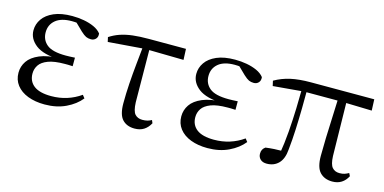

<svg xmlns="http://www.w3.org/2000/svg" viewBox="-59 -823 2258 1130"><g transform="rotate(15 1070.5 -258.5)"><path d="M245.3 14.6Q187 14.6 142.7 -2.5Q98.3 -19.6 73.7 -51.5Q49.1 -83.4 49.1 -126.7Q49.1 -165.3 70.9 -197.3Q92.7 -229.3 140.5 -249.5Q188.3 -269.8 265.7 -271.6V-263.4Q162.9 -266.8 116.3 -302.9Q69.7 -339 69.7 -390.7Q69.7 -428.3 91.7 -460Q113.6 -491.8 158.1 -511.2Q202.6 -530.6 269.8 -530.6Q305.9 -530.6 340.4 -524.4Q375 -518.1 403.3 -505.3Q431.6 -492.4 447.6 -471.9Q450.2 -450.8 438.8 -438.7Q427.5 -426.5 409.6 -426.5Q392.7 -426.5 379.7 -432.4Q366.7 -438.4 346.9 -456.8L289.6 -512.6L345.7 -511.5L355 -491.9Q329.4 -496.3 311.7 -498.5Q294.1 -500.7 274.7 -500.7Q210 -500.7 176 -472.4Q142.1 -444.1 142.1 -397.6Q142.1 -351.6 176 -323.6Q209.8 -295.7 291.2 -295.7Q303.3 -295.7 316.2 -296.2Q329.1 -296.7 347.3 -297.7V-245.7Q327.9 -246.9 318.4 -246.9Q309 -246.9 300.6 -246.9Q235.1 -246.9 198.1 -232.6Q161.1 -218.4 145.6 -195.2Q130 -172 130 -143.3Q130 -95.8 164.7 -69.3Q199.4 -42.9 269.6 -42.9Q320.3 -42.9 365.3 -57.2Q410.3 -71.5 448.9 -98.8L463.3 -80.5Q429.8 -38.9 373.8 -12.1Q317.9 14.6 245.3 14.6Z M509.7 -437.1 503.5 -465Q533.8 -484.8 567 -495.9Q600.2 -507.1 641.9 -512.1Q683.6 -517 739.4 -517H965L967.9 -450.5L733.4 -454.5ZM793.2 14.6Q745.7 14.6 718.8 -14.3Q691.9 -43.2 691.9 -112.1Q691.9 -170.4 696 -232.2Q700.1 -293.9 706.4 -355.7Q712.8 -417.4 718.5 -474.9H758L761 -136.8Q763 -83.2 779.5 -65Q795.9 -46.9 824.5 -46.9Q841.3 -46.9 854.7 -50.3Q868.1 -53.7 880.3 -60.7L887.9 -42.7Q873 -15 849.8 -0.2Q826.6 14.6 793.2 14.6Z M1237.3 14.6Q1179 14.6 1134.7 -2.5Q1090.3 -19.6 1065.7 -51.5Q1041.1 -83.4 1041.1 -126.7Q1041.1 -165.3 1062.9 -197.3Q1084.7 -229.3 1132.5 -249.5Q1180.3 -269.8 1257.7 -271.6V-263.4Q1154.9 -266.8 1108.3 -302.9Q1061.7 -339 1061.7 -390.7Q1061.7 -428.3 1083.7 -460Q1105.6 -491.8 1150.1 -511.2Q1194.6 -530.6 1261.8 -530.6Q1297.9 -530.6 1332.4 -524.4Q1367 -518.1 1395.3 -505.3Q1423.6 -492.4 1439.6 -471.9Q1442.2 -450.8 1430.8 -438.7Q1419.5 -426.5 1401.6 -426.5Q1384.7 -426.5 1371.7 -432.4Q1358.7 -438.4 1338.9 -456.8L1281.6 -512.6L1337.7 -511.5L1347 -491.9Q1321.4 -496.3 1303.7 -498.5Q1286.1 -500.7 1266.7 -500.7Q1202 -500.7 1168 -472.4Q1134.1 -444.1 1134.1 -397.6Q1134.1 -351.6 1168 -323.6Q1201.8 -295.7 1283.2 -295.7Q1295.3 -295.7 1308.2 -296.2Q1321.1 -296.7 1339.3 -297.7V-245.7Q1319.9 -246.9 1310.4 -246.9Q1301 -246.9 1292.6 -246.9Q1227.1 -246.9 1190.1 -232.6Q1153.1 -218.4 1137.6 -195.2Q1122 -172 1122 -143.3Q1122 -95.8 1156.7 -69.3Q1191.4 -42.9 1261.6 -42.9Q1312.3 -42.9 1357.3 -57.2Q1402.3 -71.5 1440.9 -98.8L1455.3 -80.5Q1421.8 -38.9 1365.8 -12.1Q1309.9 14.6 1237.3 14.6Z M1598 12.8Q1573.1 12.8 1559.3 -0.4Q1545.4 -13.7 1545.4 -34.1Q1545.4 -49.2 1550.9 -59.2Q1556.4 -69.2 1567.1 -76.7Q1591.6 -80.1 1619.7 -81.8Q1647.7 -83.5 1681 -83.6L1657.1 -56.8Q1669.7 -131.3 1675.2 -204.1Q1680.7 -276.8 1682.9 -346.5Q1685.1 -416.2 1685.6 -482H1716.2Q1716.2 -419.6 1715.2 -354.8Q1714.2 -290 1711.4 -226Q1708.6 -162 1702.2 -101.6Q1698 -44.2 1670.2 -15.7Q1642.4 12.8 1598 12.8ZM1514.8 -437.7 1507.8 -468.5Q1552.4 -494.2 1603.7 -505.6Q1655 -517 1726.1 -517H2112.3L2115.1 -448.9L1927.6 -454H1701.8ZM1998 14.6Q1950.2 14.6 1922.3 -14.8Q1894.5 -44.3 1894.5 -114.1Q1894.5 -163.3 1896.4 -222.9Q1898.4 -282.5 1901.3 -348.6Q1904.2 -414.7 1906.6 -482H1958L1964 -131.8Q1966 -81.3 1982 -62.8Q1998.1 -44.2 2025.9 -44.2Q2044.9 -44.2 2057.4 -48.5Q2069.9 -52.8 2082.3 -59.8L2090.9 -42.5Q2076.7 -15 2053.5 -0.2Q2030.4 14.6 1998 14.6Z"/></g></svg>

Font: Early Summer Mincho VF
Style: Regular
Weight: 250
Designer: GuiWonder
Version: Version 1.002